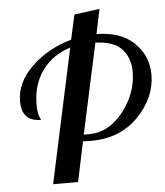

<svg xmlns="http://www.w3.org/2000/svg" viewBox="-53 -796 725 843"><g transform="rotate(-5 309.5 -374.5)"><path d="M34 -375Q34 -458 105.5 -527Q177 -596 281 -625L305 -734L417 -749L394 -640Q502 -639 560.5 -581.5Q619 -524 619 -442Q619 -341 538.5 -258Q458 -175 330 -175Q307 -175 294 -176L257 0H147L274 -591Q196 -567 150.5 -505Q105 -443 105 -353Q105 -336 107 -323Q109 -310 111 -304.5Q113 -299 115.5 -293.5Q118 -288 119 -286Q34 -286 34 -375ZM300 -205H323Q411 -205 474.5 -286.5Q538 -368 538 -461Q538 -522 503 -561Q468 -600 386 -603Z"/></g></svg>

Font: Lobster Two
Style: Italic
Weight: 400
Designer: Pablo Impallari
Foundry: Pablo Impallari. www.impallari.com
Version: Version 1.006